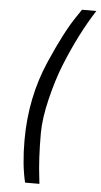

<svg xmlns="http://www.w3.org/2000/svg" viewBox="-59 -784 496 945"><g transform="rotate(5 189.0 -312.0)"><path d="M158.2 -124Q158.2 3.9 169.9 96.2L172.9 124H102.1Q81.1 37.1 81.1 -83.5Q81.1 -295.4 161.1 -478Q230 -636.2 284.2 -713.9L307.1 -748H377.9Q298.8 -625 234.9 -465.8Q206.1 -394 182.1 -295.9Q158.2 -197.8 158.2 -124Z"/></g></svg>

Font: TitilliumWeb-Italic
Style: Italic
Weight: 400
Italic angle: -13°
Version: Version 1.001;PS 57.000;hotconv 1.0.70;makeotf.lib2.5.55311